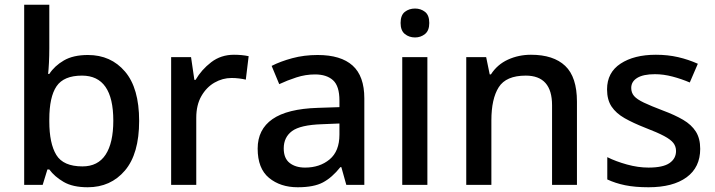

<svg xmlns="http://www.w3.org/2000/svg" viewBox="-20 -780 3018 810"><path d="M188 -577Q188 -544 186.5 -515Q185 -486 183 -468H188Q210 -502 249.5 -525Q289 -548 351 -548Q448 -548 507.5 -478Q567 -408 567 -270Q567 -131 507 -60.5Q447 10 350 10Q287 10 248.5 -12.5Q210 -35 188 -65H180L160 0H82V-760H188ZM326 -461Q249 -461 218.5 -416Q188 -371 188 -276V-268Q188 -175 217.5 -126.5Q247 -78 328 -78Q393 -78 425.5 -127.5Q458 -177 458 -271Q458 -461 326 -461Z M967 -549Q1001 -549 1029 -543L1017 -444Q1005 -447 989 -449Q973 -451 957 -451Q919 -451 885 -431.5Q851 -412 829.5 -374.5Q808 -337 808 -283V0H702V-539H786L800 -443H805Q830 -486 871 -517.5Q912 -549 967 -549Z M1320 -548Q1418 -548 1467.5 -503.5Q1517 -459 1517 -365V0H1441L1420 -75H1416Q1381 -31 1342.5 -10.5Q1304 10 1236 10Q1163 10 1115 -29.5Q1067 -69 1067 -153Q1067 -234 1129.5 -277.5Q1192 -321 1321 -325L1412 -328V-356Q1412 -417 1385 -441.5Q1358 -466 1309 -466Q1269 -466 1230.5 -453.5Q1192 -441 1158 -425L1126 -502Q1163 -521 1213 -534.5Q1263 -548 1320 -548ZM1339 -256Q1247 -253 1212 -227Q1177 -201 1177 -154Q1177 -112 1202 -92.5Q1227 -73 1267 -73Q1329 -73 1370.5 -107.5Q1412 -142 1412 -212V-259Z M1731 -744Q1755 -744 1773 -730Q1791 -716 1791 -683Q1791 -651 1773 -636.5Q1755 -622 1731 -622Q1706 -622 1688 -636.5Q1670 -651 1670 -683Q1670 -716 1688 -730Q1706 -744 1731 -744ZM1783 -539V0H1677V-539Z M2220 -549Q2315 -549 2364.5 -502Q2414 -455 2414 -351V0H2309V-336Q2309 -461 2198 -461Q2115 -461 2084 -412Q2053 -363 2053 -272V0H1947V-539H2031L2046 -466H2051Q2078 -508 2123 -528.5Q2168 -549 2220 -549Z M2934 -152Q2934 -74 2876.5 -32Q2819 10 2716 10Q2659 10 2617.5 1.5Q2576 -7 2542 -23V-117Q2578 -99 2625 -86Q2672 -73 2716 -73Q2777 -73 2804.5 -92Q2832 -111 2832 -143Q2832 -162 2821 -176.5Q2810 -191 2782 -206Q2754 -221 2702 -241Q2651 -261 2615 -281.5Q2579 -302 2560 -330.5Q2541 -359 2541 -403Q2541 -474 2598 -511.5Q2655 -549 2747 -549Q2797 -549 2840.5 -539Q2884 -529 2924 -511L2890 -432Q2855 -447 2817 -457Q2779 -467 2743 -467Q2694 -467 2668.5 -451.5Q2643 -436 2643 -409Q2643 -389 2655 -375Q2667 -361 2696.5 -347Q2726 -333 2776 -314Q2827 -295 2862 -274.5Q2897 -254 2915.5 -225Q2934 -196 2934 -152Z"/></svg>

Font: Noto Sans Thai Looped Medium
Style: Regular
Weight: 500
Designer: Sasikarn Vongin, Ben Mitchell
Foundry: The Fontpad Ltd
Version: Version 1.001; ttfautohint (v1.8.4.7-5d5b)